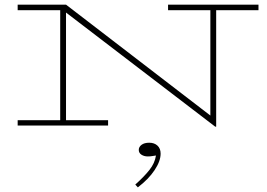

<svg xmlns="http://www.w3.org/2000/svg" viewBox="-20 -540 1147 826"><path d="M1092 -520V-496H910V5H906L264 -486V-23H445V0H56V-23H239V-496H56V-520H264L885 -43V-496H703V-520ZM671 121Q671 153 645 192Q619 231 573 266L562 254Q600 220 623 191Q646 162 651 129Q643 130 634.5 131.5Q626 133 616 133Q600 133 588.5 125.5Q577 118 577 105Q577 92 589 83Q601 74 622 74Q644 74 657.5 86.5Q671 99 671 121Z"/></svg>

Font: Padyakke Expanded One
Style: Regular
Weight: 400
Designer: James Puckett
Foundry: Dunwich Type Founders
Version: Version 1.500; ttfautohint (v1.8.4.7-5d5b)